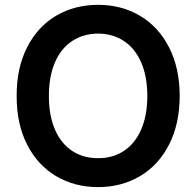

<svg xmlns="http://www.w3.org/2000/svg" viewBox="-20 -757 805 787"><path d="M382.1 9.9Q285.9 9.9 210 -35Q134.2 -79.9 91.1 -164.4Q47.9 -248.9 48.3 -363.6Q47.9 -478.3 91.1 -563Q134.2 -647.7 210 -692.5Q285.9 -737.2 382.1 -737.2Q477.6 -737.2 553.6 -692.5Q629.6 -647.7 672.9 -563Q716.3 -478.3 716.6 -363.6Q716.3 -248.9 672.9 -164.2Q629.6 -79.5 553.6 -34.8Q477.6 9.9 382.1 9.9ZM382.1 -619.3Q322.1 -619 276.5 -589.3Q230.8 -559.7 205.6 -502.1Q180.4 -444.6 180.4 -363.6Q180.4 -282.7 205.6 -225.1Q230.8 -167.6 276.5 -138Q322.1 -108.3 382.1 -108.7Q441.8 -108.3 487.2 -138Q532.7 -167.6 558.2 -225.1Q583.8 -282.7 583.8 -363.6Q583.8 -444.6 558.2 -502.1Q532.7 -559.7 487.2 -589.3Q441.8 -619 382.1 -619.3Z"/></svg>

Font: Riot Sans
Style: Bold
Weight: 600
Designer: Rasmus Andersson
Foundry: rsms
Version: Version 4.001